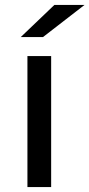

<svg xmlns="http://www.w3.org/2000/svg" viewBox="-20 -757 362 777"><path d="M91 -530V0H187V-530ZM200 -737 64 -607H154L322 -737Z"/></svg>

Font: Rookery
Style: Regular
Weight: 400
Designer: Ryan Kimball / Julieta Ulanovsky
Foundry: Motorola Mobility LLC.
Version: Version 1.0